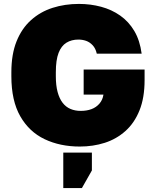

<svg xmlns="http://www.w3.org/2000/svg" viewBox="-20 -734 793 980"><path d="M387 14Q287 14 208 -23.5Q129 -61 83.5 -140.5Q38 -220 38 -345V-365Q38 -457 64.5 -523Q91 -589 138.5 -631.5Q186 -674 248.5 -694Q311 -714 383 -714Q442 -714 496 -699.5Q550 -685 593.5 -654.5Q637 -624 665.5 -576Q694 -528 703 -460H474Q468 -487 453 -503Q438 -519 419.5 -525.5Q401 -532 380 -532Q345 -532 319 -516Q293 -500 279 -464Q265 -428 265 -365V-345Q265 -298 274 -264.5Q283 -231 299.5 -209.5Q316 -188 339.5 -178Q363 -168 392 -168Q423 -168 447 -177Q471 -186 487.5 -205Q504 -224 508 -251H407V-379H718V-325Q718 -235 692 -170.5Q666 -106 620 -65Q574 -24 514.5 -5Q455 14 387 14ZM303 226V45H449V136L398 226Z"/></svg>

Font: Golos Text ExtraBold
Style: Regular
Weight: 800
Designer: A.Korolkova, Vitaly Kuzmin
Foundry: ParaType Ltd
Version: Version 2.004